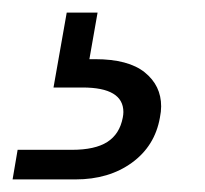

<svg xmlns="http://www.w3.org/2000/svg" viewBox="-41 -27 326 305"><path d="M101 67Q106 67 110 67Q163 67 189 88Q215 109 215 142Q215 150 213 160Q205 205 168.5 231.5Q132 258 79 258H-21L-13 211H73Q110 211 129.5 198.5Q149 186 154 160Q155 155 155 151Q155 112 90 112H44L65 -7H114Z"/></svg>

Font: Fz Poppins Light
Style: Italic
Weight: 300
Italic angle: -10°
Designer: Ninad Kale (Devanagari), Jonny Pinhorn (Latin)
Foundry: Indian Type Foundry
Version: Vit hóa bi Vntype.Com & FontZin.Com